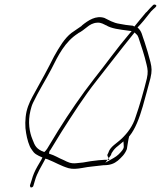

<svg xmlns="http://www.w3.org/2000/svg" viewBox="-20 -740 709 846"><path d="M97 -249C90 -217 90 -180 95 -154C99 -129 108 -96 119 -82V-81H120C131 -62 142 -57 167 -46L162 -36C156 -25 150 -16 145 -7C133 14 125 33 120 52L112 77V78C112 80 114 86 116 86C122 86 126 83 127 79L135 52C143 24 162 -7 175 -31L180 -41L190 -38C225 -24 248 -9 282 1C300 6 320 4 343 0C371 -6 408 -8 436 -12H437C465 -12 483 -19 499 -32C516 -47 530 -60 539 -83C541 -93 543 -112 546 -126L549 -139L551 -141C576 -172 594 -219 609 -271C616 -296 637 -372 643 -396C650 -426 649 -441 643 -466C636 -493 626 -529 617 -555C605 -586 606 -601 586 -619C603 -636 625 -663 637 -679C643 -687 649 -694 655 -699L664 -707C665 -709 669 -712 669 -714C669 -716 667 -720 660 -720C658 -720 657 -719 655 -718C645 -708 636 -699 626 -687L625 -686H624C609 -669 588 -642 572 -623L565 -627H562C542 -629 526 -631 507 -635C479 -639 459 -652 440 -661C403 -673 369 -651 340 -627V-626L321 -613C314 -608 305 -602 295 -595C265 -572 242 -534 218 -491C193 -441 161 -382 134 -334C118 -305 105 -282 97 -249ZM114 -252C117 -264 120 -276 126 -288C149 -337 181 -387 206 -435C237 -497 266 -556 324 -593L325 -594C339 -601 350 -610 364 -621C375 -630 389 -639 408 -640C425 -642 439 -632 446 -629H447C470 -614 507 -610 545 -605L560 -603L549 -590C496 -528 446 -457 394 -392C338 -320 286 -244 236 -164L188 -85C185 -80 180 -74 175 -70C140 -83 134 -97 123 -126C110 -157 102 -202 114 -252ZM196 -63 197 -70C198 -75 199 -76 202 -79L251 -159C301 -237 349 -313 406 -385C458 -451 513 -523 565 -587L573 -597L580 -590C585 -586 588 -581 590 -575C602 -539 617 -495 626 -455C631 -434 633 -421 627 -394C615 -344 594 -271 578 -226C566 -185 541 -153 517 -130C493 -107 467 -95 458 -69V-68L453 -58C453 -57 453 -55 454 -52L459 -43L469 -57L472 -66L473 -67C480 -79 489 -89 500 -97L524 -117L525 -101C526 -96 525 -92 525 -90C524 -85 520 -80 519 -78C508 -64 497 -53 481 -44L444 -23L454 -36H442C435 -35 424 -35 415 -34C394 -32 365 -28 346 -24L317 -21C292 -18 278 -26 262 -34C237 -44 223 -55 196 -63ZM454 -36H462L459 -43Z"/></svg>

Font: Stray Cat
Style: ExLtObl
Weight: 200
Version: Version 1.0